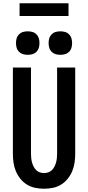

<svg xmlns="http://www.w3.org/2000/svg" viewBox="-20 -1149 540 1177"><path d="M250 8Q223 8 196 2.5Q169 -3 146 -17Q123 -31 105.5 -52.5Q88 -74 77.5 -99Q67 -124 63 -151Q59 -178 59 -205V-735H170V-205Q170 -192 171.5 -178.5Q173 -165 176.5 -152.5Q180 -140 186 -128Q192 -116 201.5 -106.5Q211 -97 224 -92.5Q237 -88 250 -88Q263 -88 276 -92.5Q289 -97 298.5 -106.5Q308 -116 314 -128Q320 -140 323.5 -152.5Q327 -165 328.5 -178.5Q330 -192 330 -205V-735H441V-205Q441 -178 437 -151Q433 -124 422.5 -99Q412 -74 394.5 -52.5Q377 -31 354 -17Q331 -3 304 2.5Q277 8 250 8ZM350 -813Q335 -813 321 -817Q307 -821 296.5 -831.5Q286 -842 282 -856Q278 -870 278 -885Q278 -900 282 -914Q286 -928 296.5 -938.5Q307 -949 321 -953Q335 -957 350 -957Q365 -957 379 -953Q393 -949 403.5 -938.5Q414 -928 418 -914Q422 -900 422 -885Q422 -870 418 -856Q414 -842 403.5 -831.5Q393 -821 379 -817Q365 -813 350 -813ZM150 -813Q135 -813 121 -817Q107 -821 96.5 -831.5Q86 -842 82 -856Q78 -870 78 -885Q78 -900 82 -914Q86 -928 96.5 -938.5Q107 -949 121 -953Q135 -957 150 -957Q165 -957 179 -953Q193 -949 203.5 -938.5Q214 -928 218 -914Q222 -900 222 -885Q222 -870 218 -856Q214 -842 203.5 -831.5Q193 -821 179 -817Q165 -813 150 -813ZM100 -1051V-1129H400V-1051Z"/></svg>

Font: Iosevka Term Curly
Style: Bold
Weight: 700
Designer: Belleve Invis
Foundry: Belleve Invis
Version: Version 32.3.0